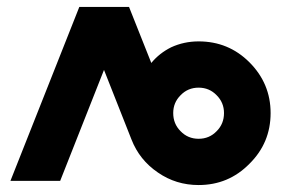

<svg xmlns="http://www.w3.org/2000/svg" viewBox="-20 -520 826 552"><path d="M208 -500 10 0H153L279 -319L358 -119Q381 -60 434 -24Q486 12 551 12Q637 12 697 -49Q758 -109 758 -195Q758 -280 697 -341Q637 -401 551 -401Q509 -401 472 -384Q438 -367 415 -339L351 -500ZM551 -268Q582 -268 603 -246Q624 -225 624 -195Q624 -164 603 -143Q582 -121 551 -121Q520 -121 499 -143Q478 -164 478 -195Q478 -225 499 -246Q520 -268 551 -268Z"/></svg>

Font: Unageo
Style: Bold
Weight: 700
Designer: Richard Sepsi
Foundry: Richard Sepsi
Version: Version 2.000